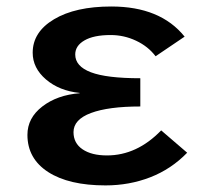

<svg xmlns="http://www.w3.org/2000/svg" viewBox="-20 -558 640 588"><path d="M307.6 -82Q399.4 -82 473.6 -158.7L553.2 -90.3Q504.4 -40 440.2 -15.1Q376 9.8 303.2 9.8Q190.9 9.8 127.4 -31.2Q64 -72.3 64 -145Q64 -196.8 109.6 -231.9Q155.3 -267.1 224.1 -272.5V-273.4Q161.6 -279.8 120.8 -314.7Q80.1 -349.6 80.1 -396.5Q80.1 -460 145.5 -499Q210.9 -538.1 320.8 -538.1Q471.2 -538.1 545.4 -445.8L456.5 -385.7Q433.6 -416 396.7 -433.3Q359.9 -450.7 318.8 -450.7Q267.1 -450.7 238.8 -434.3Q210.4 -418 210.4 -391.1Q210.4 -355 258.3 -336.7Q306.2 -318.4 409.7 -318.4V-231.9Q312 -231.9 258.5 -211.9Q205.1 -191.9 205.1 -153.3Q205.1 -119.6 232.7 -100.8Q260.3 -82 307.6 -82Z"/></svg>

Font: Liberation Mono
Style: Bold
Weight: 700
Monospace: yes
Designer: Steve Matteson
Foundry: Ascender Corporation
Version: Version 2.1.5